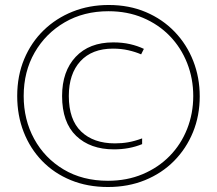

<svg xmlns="http://www.w3.org/2000/svg" viewBox="-20 -742 871 770"><path d="M413 8Q331 8 264 -19.5Q197 -47 149 -96.5Q101 -146 75 -212.5Q49 -279 49 -357Q49 -438 77 -505Q105 -572 155 -620.5Q205 -669 271.5 -695.5Q338 -722 416 -722Q498 -722 565 -693.5Q632 -665 680.5 -614.5Q729 -564 755 -497.5Q781 -431 781 -356Q781 -278 754 -212Q727 -146 678 -96.5Q629 -47 561.5 -19.5Q494 8 413 8ZM413 -17Q489 -17 552 -43.5Q615 -70 660.5 -116.5Q706 -163 730.5 -225Q755 -287 755 -357Q755 -427 730.5 -489Q706 -551 661 -597.5Q616 -644 553.5 -670.5Q491 -697 415 -697Q316 -697 239.5 -652.5Q163 -608 119 -531.5Q75 -455 75 -357Q75 -262 117 -185Q159 -108 235 -62.5Q311 -17 413 -17ZM437 -143Q342 -143 285.5 -197Q229 -251 229 -357Q229 -456 283.5 -514Q338 -572 434 -572Q471 -572 501.5 -565Q532 -558 557 -546L546 -524Q523 -534 494.5 -540.5Q466 -547 433 -547Q349 -547 302.5 -496.5Q256 -446 256 -357Q256 -262 305.5 -214.5Q355 -167 441 -167Q469 -167 494.5 -171.5Q520 -176 550 -187V-164Q499 -143 437 -143Z"/></svg>

Font: Noto Sans Khmer Condensed Thin
Style: Regular
Weight: 100
Width: 3
Designer: Danh Hong and the Monotype Design Team
Foundry: Monotype Imaging Inc.
Version: Version 2.004; ttfautohint (v1.8.4.7-5d5b)